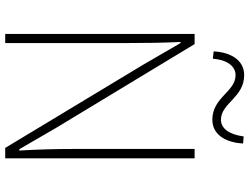

<svg xmlns="http://www.w3.org/2000/svg" viewBox="-130 -826 956 736"><g transform="rotate(90 348.0 -458.0)"><path d="M439 -794C498 -794 527 -848 530 -912L503 -914C496 -861 474 -827 439 -827C375 -827 354 -916 268 -916C209 -916 180 -862 177 -799L205 -796C209 -849 233 -883 268 -883C332 -883 353 -794 439 -794ZM110 0H145V-473C145 -542 144 -604 141 -672H145L228 -529L547 0H587V-726H551V-259C551 -192 553 -124 557 -54H552L469 -197L149 -726H110Z"/></g></svg>

Font: SSpoqa Han Sans Neo Thin
Style: Regular
Weight: 100
Designer: [Spoqa Han Sans Neo] Dong-huui Kim  Younghwa Kang  Yujin Lee  [Noto Sans] Ryoko NISHIZUKA  (kana & ideographs); Paul D. 
Foundry: Spoqa (http://www.spoqa-han-sans.com)
Version: Version 1.000